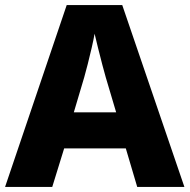

<svg xmlns="http://www.w3.org/2000/svg" viewBox="-20 -737 748 757"><path d="M521 0 476 -152H233L186 0H0L243 -717H462L707 0ZM397 -432Q392 -449 383.5 -481.5Q375 -514 366.5 -548Q358 -582 353 -604Q349 -581 341.5 -548.5Q334 -516 326 -484.5Q318 -453 312 -432L271 -294H438Z"/></svg>

Font: Noto Sans Syriac ExtraBold
Style: Regular
Weight: 800
Designer: Patrick Giasson and the Monotype Design Team
Foundry: Monotype Imaging Inc.
Version: Version 3.000; ttfautohint (v1.8.4.7-5d5b)